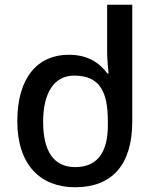

<svg xmlns="http://www.w3.org/2000/svg" viewBox="-20 -780 650 810"><path d="M297 10C453 10 538 -85 538 -268V-760H432V-558C432 -533 436 -489 438 -470H433C400 -514 352 -549 270 -549C140 -549 53 -454 53 -269C53 -85 150 10 297 10ZM297 -75C204 -75 162 -146 162 -266C162 -387 207 -461 293 -461C402 -461 435 -392 435 -268V-252C435 -144 396 -75 297 -75Z"/></svg>

Font: Noto Sans Georgian Medium
Style: Regular
Weight: 500
Designer: Monotype Design Team, Akaki Razmadze
Foundry: Google LLC
Version: Version 2.005